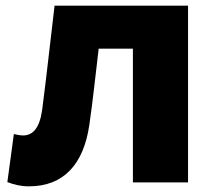

<svg xmlns="http://www.w3.org/2000/svg" viewBox="-20 -592 768 679"><path d="M6 52C30 61 53 67 82 67C206 67 276 -12 296 -151C309 -239 318 -331 329 -420H450V53H645V-572H173C158 -449 145 -324 129 -203C120 -138 95 -113 62 -113C49 -113 39 -116 29 -118Z"/></svg>

Font: GenEiGothic-pro-Heavy
Style: Bold
Weight: 900
Designer: Ryoko NISHIZUKA (kana & ideographs); Paul D. Hunt (Latin, Greek & Cyrillic); Wenlong ZHANG (bopomofo); Sandoll Communica
Foundry: Adobe Systems Incorporated; o_tamon
Version: Version 1.000.140830